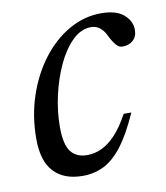

<svg xmlns="http://www.w3.org/2000/svg" viewBox="-60 -504 489 565"><g transform="rotate(-10 184.0 -221.0)"><path d="M242.5 -417Q212.5 -417 186.8 -391.8Q161 -366.5 142 -325.8Q123 -285 112.2 -237Q101.5 -189 101.5 -143Q101.5 -91.5 117.8 -69.8Q134 -48 167 -48Q188.5 -48 209.5 -57.5Q230.5 -67 251.5 -89Q272.5 -111 293 -149H316Q289 -88 262.2 -53.2Q235.5 -18.5 206.5 -4.2Q177.5 10 143 10Q87.5 10 57.2 -22.2Q27 -54.5 27 -120.5Q27 -188.5 47 -248.2Q67 -308 102 -354Q137 -400 182.5 -426Q228 -452 278.5 -452Q324 -452 346.2 -432.5Q368.5 -413 368.5 -387Q368.5 -367 356.2 -355.8Q344 -344.5 324.5 -344.5Q314 -344 305 -354.8Q296 -365.5 288.5 -381Q281.5 -397 270 -407Q258.5 -417 242.5 -417Z"/></g></svg>

Font: Newsreader 28pt
Style: Italic
Weight: 400
Italic angle: -17°
Version: Version 1.003